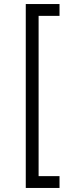

<svg xmlns="http://www.w3.org/2000/svg" viewBox="-20 -820 377 950"><path d="M107.5 110V-800H274.5V-741.5H171V51.5H274.5V110Z"/></svg>

Font: Geologica Roman ExtraLight
Style: Regular
Weight: 250
Designer: Sindre Bremnes, Frode Helland
Foundry: Monokrom Skriftforlag AS
Version: Version 1.010;gftools[0.9.28]